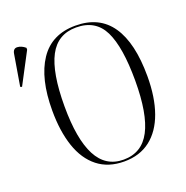

<svg xmlns="http://www.w3.org/2000/svg" viewBox="-131 -846 947 977"><g transform="rotate(-20 343.0 -357.5)"><path d="M379 10Q293 10 235.5 -35.5Q178 -81 150 -164Q122 -247 122 -359Q122 -532 186.5 -628.5Q251 -725 380 -725Q509 -725 573 -631.5Q637 -538 637 -358Q637 -244 607.5 -161.5Q578 -79 520.5 -34.5Q463 10 379 10ZM379 0Q478 0 524.5 -89Q571 -178 571 -358Q571 -540 528 -627.5Q485 -715 380 -715Q280 -715 234 -627.5Q188 -540 188 -358Q188 -180 235 -90Q282 0 379 0ZM19 -525 10 -528 38 -695Q42 -724 64.5 -723Q87 -722 108 -704V-694Z"/></g></svg>

Font: Noto Serif Display Condensed Light
Style: Regular
Weight: 300
Width: 3
Designer: Monotype Design Team
Foundry: Monotype Imaging Inc.
Version: Version 2.009